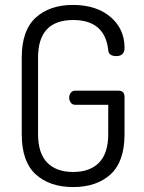

<svg xmlns="http://www.w3.org/2000/svg" viewBox="-20 -751 581 777"><path d="M418 -549Q404 -670 276 -670Q134 -670 134 -518V-208Q134 -131 171 -93Q208 -55 276 -55Q344 -55 381 -93Q418 -131 418 -208V-327H284Q273 -327 266.5 -335.5Q260 -344 260 -356Q260 -367 266.5 -375.5Q273 -384 284 -384H460Q484 -384 484 -358V-208Q484 -97 427.5 -45.5Q371 6 276 6Q181 6 124.5 -45.5Q68 -97 68 -208V-518Q68 -628 124.5 -679.5Q181 -731 275 -731Q370 -731 427 -682.5Q484 -634 484 -558Q484 -524 451 -524Q419 -524 418 -549Z"/></svg>

Font: Dosis
Style: Regular
Weight: 400
Designer: Edgar Tolentino, Pablo Impallari, Igino Marini
Foundry: Edgar Tolentino, Pablo Impallari, Igino Marini
Version: Version 1.007